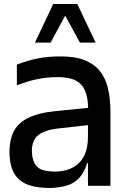

<svg xmlns="http://www.w3.org/2000/svg" viewBox="-20 -925 625 956"><path d="M418 0V-307Q418 -313 418 -322.5Q418 -332 418.5 -342Q419 -352 419 -361Q419 -370 419 -374Q419 -425 409 -458Q399 -491 379 -509Q359 -527 330.5 -534Q302 -541 266 -541Q213 -541 163.5 -530.5Q114 -520 64 -500V-603Q119 -625 170 -634.5Q221 -644 276 -644Q352 -645 401 -625.5Q450 -606 478.5 -569.5Q507 -533 518.5 -481.5Q530 -430 530 -365V0ZM227 11Q166 11 122.5 -4Q79 -19 55.5 -54Q32 -89 28 -146Q24 -214 44 -261Q64 -308 114.5 -335Q165 -362 250 -371L438 -390V-304L275 -286Q201 -278 168.5 -250.5Q136 -223 139 -164Q142 -123 158 -102.5Q174 -82 201.5 -76Q229 -70 264 -71Q291 -72 318 -80.5Q345 -89 367.5 -108Q390 -127 404 -161Q418 -195 418 -247L436 -113H414Q399 -64 372.5 -37Q346 -10 309.5 0Q273 10 227 11ZM378 -713 273 -905H365L456 -713ZM154 -713 245 -905H336L232 -713Z"/></svg>

Font: Matangi
Style: Bold
Weight: 700
Designer: Prashant Pant
Foundry: The Graphic Ant
Version: Version 3.002